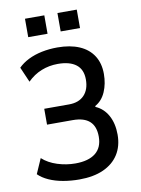

<svg xmlns="http://www.w3.org/2000/svg" viewBox="-98 -962 759 1037"><g transform="rotate(-10 282.0 -444.0)"><path d="M252 9Q207 9 164 1.5Q121 -6 86.5 -21.5Q52 -37 30 -59L66 -141Q99 -111 147.5 -95.5Q196 -80 246 -80Q318 -80 356.5 -110.5Q395 -141 395 -201Q395 -257 364.5 -285Q334 -313 272 -313H131V-400H267Q321 -400 350.5 -431Q380 -462 380 -517Q380 -572 345 -599Q310 -626 245 -626Q197 -626 154.5 -609Q112 -592 78 -558L42 -641Q65 -664 98 -680.5Q131 -697 172 -705.5Q213 -714 258 -714Q328 -714 378 -692.5Q428 -671 454.5 -629.5Q481 -588 481 -530Q481 -476 462 -432Q443 -388 405 -367V-362Q449 -343 473 -299Q497 -255 497 -194Q497 -131 468 -85.5Q439 -40 384.5 -15.5Q330 9 252 9ZM291 -796V-897H397V-796ZM113 -796V-897H219V-796Z"/></g></svg>

Font: Nunito Sans 7pt Condensed SemiBold
Style: Regular
Weight: 600
Width: 3
Designer: Vernon Adams
Foundry: Vernon Adams
Version: Version 3.101;gftools[0.9.27]